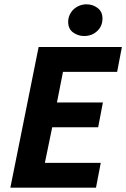

<svg xmlns="http://www.w3.org/2000/svg" viewBox="-20 -870 585 890"><path d="M159 -652H545L523 -537H272L244 -395H457L435 -280H222L188 -115H447L425 0H28ZM370 -703Q342 -703 319 -719.5Q296 -736 296 -769Q296 -785 302.5 -800Q309 -815 320.5 -826Q332 -837 347.5 -843.5Q363 -850 381 -850Q410 -850 432.5 -833Q455 -816 455 -784Q455 -749 430.5 -726Q406 -703 370 -703Z"/></svg>

Font: mr_Source Sans Pro
Style: Bold Italic
Weight: 700
Italic angle: -11°
Designer: Paul D. Hunt
Foundry: Adobe Systems Incorporated
Version: Version 1.036;July 10, 2024;FontCreator 11.5.0.2430 64-bit